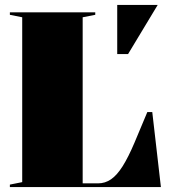

<svg xmlns="http://www.w3.org/2000/svg" viewBox="-20 -758 687 778"><path d="M20 0V-10L70 -20V-688L20 -698V-708H366V-698L315 -688V-15H377Q406 -15 430 -31.5Q454 -48 477 -84.5Q500 -121 525 -180L577 -304H597L632 0ZM455 -539V-738H619L499 -539Z"/></svg>

Font: Kalnia
Style: Bold
Weight: 700
Designer: Frida Medrano
Foundry: Frida Medrano
Version: Version 1.105